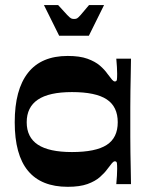

<svg xmlns="http://www.w3.org/2000/svg" viewBox="-20 -724 587 755"><path d="M246.3 10.6Q142.2 10.6 90.1 -52.3Q37.9 -115.3 37.9 -243.3Q37.9 -371.4 90.1 -437.7Q142.2 -504 246.3 -504Q293.6 -504 324 -493Q354.3 -482 373 -465.9Q391.6 -449.7 402.3 -434.1Q414.6 -417.4 420.6 -410.6Q426.6 -403.7 431.6 -403.7Q438.7 -403.7 439.7 -410.9Q440.7 -418 440.7 -434Q440.7 -444.4 439.8 -460.5Q439 -476.7 437.3 -493.4H495.1Q494.8 -464.2 494.1 -431.7Q493.4 -399.2 492.9 -366Q492.4 -332.8 492.4 -301.8Q492.4 -270.7 492.4 -243.3Q492.4 -216.7 492.4 -186.3Q492.4 -155.9 492.9 -124Q493.4 -92.1 494.1 -60.7Q494.8 -29.2 495.1 0H437.3Q439 -16.7 439.8 -33Q440.7 -49.4 440.7 -60.4Q440.7 -75.7 439.7 -82.7Q438.7 -89.7 431.6 -89.7Q426.6 -89.7 420.6 -82.8Q414.6 -76 402.3 -59.3Q391.6 -44.3 373 -27.8Q354.3 -11.3 324 -0.3Q293.6 10.6 246.3 10.6ZM263 -126.1Q356.4 -126.1 399.7 -154.2Q443 -182.2 443 -243.3Q443 -304.5 399.7 -333.2Q356.4 -361.9 263 -361.9Q172.7 -361.9 128.9 -332.2Q85 -302.5 85 -243.3Q85 -184.2 128.9 -155.1Q172.7 -126.1 263 -126.1ZM212.6 -583.6 152.8 -704.1H208.6Q233.3 -676.7 244 -665.4Q254.7 -654.1 259.7 -651.7Q264.7 -649.4 271 -649.4Q278.4 -649.4 282.9 -651.7Q287.4 -654.1 297.4 -665.4Q307.4 -676.7 330.1 -704.1H389.2L329.5 -583.6Z"/></svg>

Font: Ojuju ExtraLight
Style: Regular
Weight: 200
Designer: Chisaokwu Joboson, Mirko Velimirovic
Foundry: Udi Foundry
Version: Version 1.000